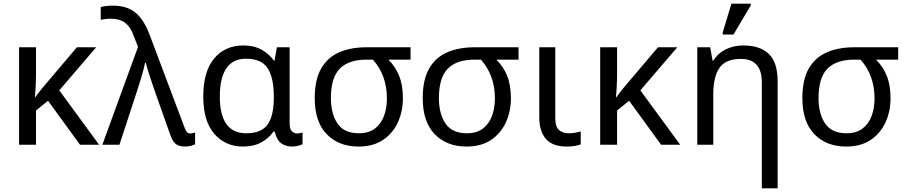

<svg xmlns="http://www.w3.org/2000/svg" viewBox="-20 -796 4992 1056"><path d="M509 -536 306 -299 525 0H420L244 -242L178 -188V0H85V-536H178V-397Q178 -357 176 -319Q174 -281 172 -261H174Q183 -274 193.5 -287.5Q204 -301 213 -312L403 -536Z M996 10Q967 10 948.5 -3Q930 -16 917 -53L838 -276Q830 -300 818.5 -333Q807 -366 797 -398Q787 -430 782 -451H778Q771 -415 756.5 -368Q742 -321 729 -281L637 0H543L739 -538L713 -605Q697 -649 667.5 -671Q638 -693 590 -693Q572 -693 558.5 -691Q545 -689 534 -687V-757Q548 -761 564.5 -763Q581 -765 601 -765Q678 -765 725 -726.5Q772 -688 804 -602L994 -97Q1002 -76 1008.5 -69Q1015 -62 1026 -62Q1034 -62 1041 -64Q1048 -66 1053 -67V-2Q1042 3 1027.5 6.5Q1013 10 996 10Z M1316 10Q1220 10 1159 -59.5Q1098 -129 1098 -266Q1098 -402 1157.5 -474Q1217 -546 1320 -546Q1376 -546 1418 -523Q1460 -500 1486 -463H1490L1503 -536H1573V-118Q1573 -87 1585 -74.5Q1597 -62 1614 -62Q1622 -62 1631 -64Q1640 -66 1644 -67V-3Q1637 1 1621 5.5Q1605 10 1588 10Q1551 10 1526.5 -8Q1502 -26 1491 -72H1484Q1459 -36 1417.5 -13Q1376 10 1316 10ZM1334 -63Q1417 -63 1451.5 -110.5Q1486 -158 1486 -261V-267Q1486 -367 1452.5 -420Q1419 -473 1333 -473Q1260 -473 1224.5 -419.5Q1189 -366 1189 -265Q1189 -63 1334 -63Z M1952 10Q1843 10 1777 -58Q1711 -126 1711 -256Q1711 -357 1746 -418.5Q1781 -480 1845 -508Q1909 -536 1996 -536H2238V-468H2116Q2154 -431 2175 -379.5Q2196 -328 2196 -256Q2196 -184 2168.5 -123.5Q2141 -63 2087 -26.5Q2033 10 1952 10ZM1954 -63Q2008 -63 2042 -89Q2076 -115 2092 -158.5Q2108 -202 2108 -254Q2108 -382 2031 -468H1996Q1898 -468 1849 -418.5Q1800 -369 1800 -256Q1800 -171 1836 -117Q1872 -63 1954 -63Z M2546 10Q2437 10 2371 -58Q2305 -126 2305 -256Q2305 -357 2340 -418.5Q2375 -480 2439 -508Q2503 -536 2590 -536H2832V-468H2710Q2748 -431 2769 -379.5Q2790 -328 2790 -256Q2790 -184 2762.5 -123.5Q2735 -63 2681 -26.5Q2627 10 2546 10ZM2548 -63Q2602 -63 2636 -89Q2670 -115 2686 -158.5Q2702 -202 2702 -254Q2702 -382 2625 -468H2590Q2492 -468 2443 -418.5Q2394 -369 2394 -256Q2394 -171 2430 -117Q2466 -63 2548 -63Z M3097 10Q3018 10 2982 -32.5Q2946 -75 2946 -150V-536H3034V-147Q3034 -98 3055 -80.5Q3076 -63 3108 -63Q3128 -63 3143.5 -66Q3159 -69 3174 -73V-2Q3161 3 3142 6.5Q3123 10 3097 10Z M3705 -536 3502 -299 3721 0H3616L3440 -242L3374 -188V0H3281V-536H3374V-397Q3374 -357 3372 -319Q3370 -281 3368 -261H3370Q3379 -274 3389.5 -287.5Q3400 -301 3409 -312L3599 -536Z M4170 240V-343Q4170 -472 4055 -472Q3970 -472 3936.5 -422Q3903 -372 3903 -278V0H3815V-536H3886L3899 -463H3904Q3930 -505 3973.5 -525.5Q4017 -546 4068 -546Q4160 -546 4208.5 -499.5Q4257 -453 4257 -349V240ZM3955 -606V-618L4003 -776H4109V-766L4014 -606Z M4634 10Q4525 10 4459 -58Q4393 -126 4393 -256Q4393 -357 4428 -418.5Q4463 -480 4527 -508Q4591 -536 4678 -536H4920V-468H4798Q4836 -431 4857 -379.5Q4878 -328 4878 -256Q4878 -184 4850.5 -123.5Q4823 -63 4769 -26.5Q4715 10 4634 10ZM4636 -63Q4690 -63 4724 -89Q4758 -115 4774 -158.5Q4790 -202 4790 -254Q4790 -382 4713 -468H4678Q4580 -468 4531 -418.5Q4482 -369 4482 -256Q4482 -171 4518 -117Q4554 -63 4636 -63Z"/></svg>

Font: RS Noto Sans
Style: Regular
Weight: 400
Designer: Monotype Design Team
Foundry: Monotype Imaging Inc.
Version: Version 3.10